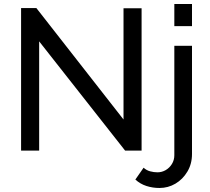

<svg xmlns="http://www.w3.org/2000/svg" viewBox="-20 -750 1047 956"><path d="M175 -544V0H85V-710H161L595 -155V-709H685V0H603ZM774 186Q740 186 709 176Q678 166 654 144L695 85Q709 98 727.5 103Q746 108 764 108Q786 108 805 97Q824 86 836 66.5Q848 47 848 23V-522H936V17Q936 66 913 104.5Q890 143 853.5 164.5Q817 186 774 186ZM848 -620V-730H936V-620Z"/></svg>

Font: Raleway Thin Medium
Style: Regular
Weight: 500
Version: Version 4.026